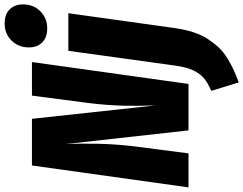

<svg xmlns="http://www.w3.org/2000/svg" viewBox="-134 -722 1079 852"><g transform="rotate(-90 406.0 -296.5)"><path d="M706.1 -627Q665.5 -627 643.3 -649.2Q621.1 -671.4 621.1 -708Q621.1 -754.9 651.6 -785.4Q682.1 -815.9 727.1 -815.9Q767.6 -815.9 789.8 -793.7Q812 -771.5 812 -734.9Q812 -688 781.5 -657.5Q751 -627 706.1 -627ZM556.2 -694.8 459 0H252.9L191.9 -547.9Q195.3 -487.3 193.6 -403.6Q191.9 -319.8 181.2 -233.9L150.9 0H0L97.2 -694.8H304.2L363.8 -146Q360.8 -218.3 362.5 -289.6Q364.3 -360.8 374 -440.9L407.2 -694.8ZM465.8 223.1 428.2 101.1Q462.9 85.9 483.4 69.3Q503.9 52.7 518.6 22.5Q533.2 -7.8 540 -56.2L606 -533.2H772.9L707 -62Q700.7 -15.6 688.2 22.2Q675.8 60.1 657 87.9Q638.2 115.7 618.7 136.2Q599.1 156.7 571.5 173.3Q543.9 189.9 521 200.4Q498 210.9 465.8 223.1Z"/></g></svg>

Font: Fira Sans Compressed ExtraBold
Style: Italic
Weight: 800
Width: 3
Italic angle: -8°
Designer: Carrois Corporate & Edenspiekermann AG
Foundry: Carrois Corporate GbR & Edenspiekermann AG
Version: Version 4.203;PS 004.203;hotconv 1.0.88;makeotf.lib2.5.64775